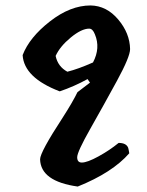

<svg xmlns="http://www.w3.org/2000/svg" viewBox="-20 -684 539 704"><path d="M280 -88Q300 -88 341 -110.5Q382 -133 415 -160Q443 -160 450 -142Q452 -135 454 -122Q392 -51 265 0Q129 -19 127 -100Q127 -126 210 -253Q246 -309 264 -346L310 -381L301 -394Q252 -367 199 -349Q68 -399 63 -482Q88 -547 163 -605.5Q238 -664 312 -664Q371 -663 413.5 -612.5Q456 -562 457 -504Q457 -476 408.5 -387Q360 -298 311.5 -212.5Q263 -127 263 -107.5Q263 -88 280 -88ZM307 -579Q279 -579 239.5 -546.5Q200 -514 184 -479Q192 -440 227 -421Q267 -431 321 -455Q349 -508 328 -558Q320 -579 307 -579Z"/></svg>

Font: Tillana SemiBold
Style: Regular
Weight: 600
Designer: Lipi Raval (Devanagari, Latin), Jonny Pinhorn (Latin)
Foundry: Indian Type Foundry
Version: Version 2.003;PS 1.0;hotconv 1.0.79;makeotf.lib2.5.61930; tt